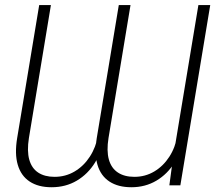

<svg xmlns="http://www.w3.org/2000/svg" viewBox="-20 -748 869 775"><path d="M678.2 -108.9 780.8 -727.5H828.6L708 0H663.6ZM695.8 -201.2 721.7 -201.7Q713.9 -139.6 685.1 -92.5Q656.2 -45.4 611.3 -18.8Q566.4 7.8 510.3 7.8Q457 7.8 421.9 -15.1Q386.7 -38.1 373.5 -82.5Q360.4 -127 370.6 -190.9L459.5 -727.5H506.8L418 -190.9Q409.7 -139.2 419.4 -104.2Q429.2 -69.3 455.6 -51.8Q481.9 -34.2 522.5 -34.2Q566.4 -34.2 602.8 -55.9Q639.2 -77.6 663.6 -115.5Q688 -153.3 695.8 -201.2ZM375.5 -201.2 400.9 -201.7Q393.1 -139.6 364 -92.5Q335 -45.4 290 -18.8Q245.1 7.8 188 7.8Q134.8 7.8 99.9 -15.1Q64.9 -38.1 51.8 -82.5Q38.6 -127 49.3 -190.9L138.2 -727.5H185.5L96.7 -190.9Q88.4 -138.7 98.1 -103.8Q107.9 -68.8 134 -51.5Q160.2 -34.2 200.2 -34.2Q244.6 -34.2 281.2 -55.9Q317.9 -77.6 342.5 -115.5Q367.2 -153.3 375.5 -201.2Z"/></svg>

Font: Inter 28pt ExtraLight
Style: Italic
Weight: 250
Italic angle: -9.3988°
Designer: Rasmus Andersson
Foundry: rsms
Version: Version 4.001;git-66647c0bb